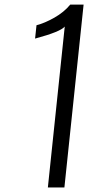

<svg xmlns="http://www.w3.org/2000/svg" viewBox="-20 -830 467 850"><path d="M191.9 0 266.6 -712.4Q248 -689.5 135.3 -659.2L141.6 -718.3Q177.7 -727.5 220.5 -751.7Q263.2 -775.9 291 -809.6H350.1L265.1 0Z"/></svg>

Font: Oswald
Style: Light
Weight: 300
Designer: Vernon Adams
Foundry: Vernon Adams
Version: 3.0; ttfautohint (v0.95.6-bc232) -l 8 -r 50 -G 200 -x 0 -w "